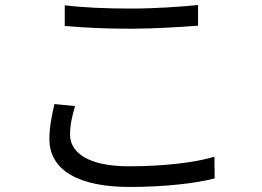

<svg xmlns="http://www.w3.org/2000/svg" viewBox="-20 -722 1040 762"><path d="M237 -619C316 -612 400 -608 499 -608C590 -608 699 -615 766 -620V-702C695 -695 594 -688 499 -688C400 -688 309 -692 237 -701V-619ZM196 -309C187 -268 176 -222 176 -170C176 -46 293 20 494 20C635 20 761 5 832 -14L831 -100C756 -77 629 -62 492 -62C334 -62 258 -114 258 -188C258 -225 266 -261 278 -301L196 -309Z"/></svg>

Font: Noto Sans CJK KR Regular
Style: Regular
Weight: 400
Designer: Ryoko NISHIZUKA (kana & ideographs); Paul D. Hunt (Latin, Greek & Cyrillic); Wenlong ZHANG (bopomofo); Sandoll Communica
Foundry: Adobe Systems Incorporated
Version: Version 1.004;PS 1.004;hotconv 1.0.82;makeotf.lib2.5.63406